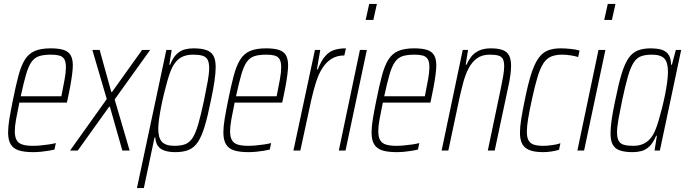

<svg xmlns="http://www.w3.org/2000/svg" viewBox="-20 -763 3476 973"><path d="M148 8Q103 8 75 -1Q47 -10 34 -32Q21 -54 21 -92Q21 -121 27.5 -160.5Q34 -200 45 -254Q60 -329 73.5 -379.5Q87 -430 106 -460.5Q125 -491 156 -504.5Q187 -518 237 -518Q278 -518 302.5 -510Q327 -502 338 -483Q349 -464 349 -432Q349 -414 345.5 -386.5Q342 -359 336 -325.5Q330 -292 322 -256L319 -243H78Q68 -194 61.5 -158.5Q55 -123 55 -98Q55 -70 64 -53.5Q73 -37 93.5 -30.5Q114 -24 147 -24Q165 -24 186 -26Q207 -28 227.5 -31Q248 -34 263 -38L256 -5Q244 -2 226 1Q208 4 187.5 6Q167 8 148 8ZM85 -275H291L295 -296Q301 -326 307.5 -361Q314 -396 314 -422Q314 -450 305.5 -463.5Q297 -477 280.5 -481.5Q264 -486 239 -486Q202 -486 178.5 -478.5Q155 -471 139.5 -449Q124 -427 112 -385.5Q100 -344 85 -275Z M335 0 521 -261 448 -510H485L544 -297H548L700 -510H741L561 -259L637 0H600L537 -222H533L374 0Z M674 190 823 -510H850L838 -435H842Q857 -472 876 -489.5Q895 -507 916.5 -512.5Q938 -518 960 -518Q1000 -518 1025 -509.5Q1050 -501 1061.5 -480.5Q1073 -460 1073 -423Q1073 -394 1067 -352.5Q1061 -311 1049 -255Q1033 -175 1017.5 -123.5Q1002 -72 983 -43.5Q964 -15 936.5 -3.5Q909 8 869 8Q837 8 814.5 0.5Q792 -7 780.5 -23Q769 -39 767 -66H763L709 190ZM863 -24Q896 -24 918 -32Q940 -40 955.5 -63.5Q971 -87 984.5 -133Q998 -179 1014 -255Q1026 -313 1033 -352.5Q1040 -392 1040 -418Q1040 -447 1031.5 -461.5Q1023 -476 1005 -481Q987 -486 958 -486Q930 -486 909 -477.5Q888 -469 872.5 -451Q857 -433 846 -406Q838 -387 829.5 -357.5Q821 -328 812.5 -293.5Q804 -259 797 -224Q790 -189 786 -159Q782 -129 782 -110Q782 -64 801 -44Q820 -24 863 -24Z M1239 8Q1194 8 1166 -1Q1138 -10 1125 -32Q1112 -54 1112 -92Q1112 -121 1118.5 -160.5Q1125 -200 1136 -254Q1151 -329 1164.5 -379.5Q1178 -430 1197 -460.5Q1216 -491 1247 -504.5Q1278 -518 1328 -518Q1369 -518 1393.5 -510Q1418 -502 1429 -483Q1440 -464 1440 -432Q1440 -414 1436.5 -386.5Q1433 -359 1427 -325.5Q1421 -292 1413 -256L1410 -243H1169Q1159 -194 1152.5 -158.5Q1146 -123 1146 -98Q1146 -70 1155 -53.5Q1164 -37 1184.5 -30.5Q1205 -24 1238 -24Q1256 -24 1277 -26Q1298 -28 1318.5 -31Q1339 -34 1354 -38L1347 -5Q1335 -2 1317 1Q1299 4 1278.5 6Q1258 8 1239 8ZM1176 -275H1382L1386 -296Q1392 -326 1398.5 -361Q1405 -396 1405 -422Q1405 -450 1396.5 -463.5Q1388 -477 1371.5 -481.5Q1355 -486 1330 -486Q1293 -486 1269.5 -478.5Q1246 -471 1230.5 -449Q1215 -427 1203 -385.5Q1191 -344 1176 -275Z M1467 0 1576 -510H1603L1586 -411H1590Q1608 -456 1628.5 -479Q1649 -502 1674.5 -510Q1700 -518 1733 -518L1725 -482Q1688 -482 1661 -465.5Q1634 -449 1614.5 -419Q1595 -389 1582 -348Q1569 -307 1558 -259L1502 0Z M1833 -662 1851 -743H1890L1872 -662ZM1697 0 1804 -510H1839L1731 0Z M1990 8Q1945 8 1917 -1Q1889 -10 1876 -32Q1863 -54 1863 -92Q1863 -121 1869.5 -160.5Q1876 -200 1887 -254Q1902 -329 1915.5 -379.5Q1929 -430 1948 -460.5Q1967 -491 1998 -504.5Q2029 -518 2079 -518Q2120 -518 2144.5 -510Q2169 -502 2180 -483Q2191 -464 2191 -432Q2191 -414 2187.5 -386.5Q2184 -359 2178 -325.5Q2172 -292 2164 -256L2161 -243H1920Q1910 -194 1903.5 -158.5Q1897 -123 1897 -98Q1897 -70 1906 -53.5Q1915 -37 1935.5 -30.5Q1956 -24 1989 -24Q2007 -24 2028 -26Q2049 -28 2069.5 -31Q2090 -34 2105 -38L2098 -5Q2086 -2 2068 1Q2050 4 2029.5 6Q2009 8 1990 8ZM1927 -275H2133L2137 -296Q2143 -326 2149.5 -361Q2156 -396 2156 -422Q2156 -450 2147.5 -463.5Q2139 -477 2122.5 -481.5Q2106 -486 2081 -486Q2044 -486 2020.5 -478.5Q1997 -471 1981.5 -449Q1966 -427 1954 -385.5Q1942 -344 1927 -275Z M2218 0 2325 -510H2352L2340 -435H2344Q2353 -456 2367.5 -475Q2382 -494 2406.5 -506Q2431 -518 2468 -518Q2505 -518 2527.5 -509.5Q2550 -501 2560 -481.5Q2570 -462 2570 -430Q2570 -410 2566.5 -382.5Q2563 -355 2555 -320L2487 0H2452L2518 -315Q2526 -353 2530.5 -380.5Q2535 -408 2535 -427Q2535 -452 2528 -464.5Q2521 -477 2505 -481.5Q2489 -486 2462 -486Q2422 -486 2396.5 -467Q2371 -448 2354.5 -416Q2338 -384 2327.5 -344.5Q2317 -305 2308 -264L2252 0Z M2733 8Q2689 8 2663 -2.5Q2637 -13 2626 -34.5Q2615 -56 2615 -90Q2615 -120 2621.5 -160.5Q2628 -201 2639 -254Q2655 -334 2671 -385Q2687 -436 2707 -465.5Q2727 -495 2754.5 -506.5Q2782 -518 2821 -518Q2845 -518 2873 -515Q2901 -512 2917 -507L2910 -474Q2894 -479 2871.5 -482.5Q2849 -486 2829 -486Q2795 -486 2772 -476Q2749 -466 2733 -441Q2717 -416 2703.5 -371Q2690 -326 2675 -256Q2663 -201 2656.5 -162Q2650 -123 2650 -96Q2650 -67 2658.5 -51.5Q2667 -36 2685.5 -30Q2704 -24 2732 -24Q2753 -24 2778 -27.5Q2803 -31 2820 -37L2813 -4Q2798 1 2775.5 4.5Q2753 8 2733 8Z M3042 -662 3060 -743H3099L3081 -662ZM2906 0 3013 -510H3048L2940 0Z M3187 8Q3147 8 3122 -0.5Q3097 -9 3085.5 -29.5Q3074 -50 3074 -87Q3074 -116 3080 -158Q3086 -200 3098 -255Q3114 -335 3129.5 -386.5Q3145 -438 3164 -466.5Q3183 -495 3210.5 -506.5Q3238 -518 3278 -518Q3305 -518 3328 -512.5Q3351 -507 3365.5 -489.5Q3380 -472 3381 -435H3385L3405 -510H3432L3324 0H3297L3309 -75H3305Q3290 -39 3271 -21Q3252 -3 3230.5 2.5Q3209 8 3187 8ZM3189 -24Q3217 -24 3238 -33Q3259 -42 3274.5 -59.5Q3290 -77 3301 -104Q3309 -123 3317.5 -151.5Q3326 -180 3334.5 -213.5Q3343 -247 3350 -281.5Q3357 -316 3361 -347Q3365 -378 3365 -400Q3365 -447 3346.5 -466.5Q3328 -486 3284 -486Q3251 -486 3229 -478Q3207 -470 3191.5 -446.5Q3176 -423 3162.5 -377Q3149 -331 3133 -255Q3121 -197 3114 -157.5Q3107 -118 3107 -92Q3107 -64 3115.5 -49Q3124 -34 3142.5 -29Q3161 -24 3189 -24Z"/></svg>

Font: Saira Condensed Thin
Style: Italic
Weight: 250
Width: 3
Italic angle: -12°
Designer: Hector Gatti with collaboration of the Omnibus-Type team
Foundry: Omnibus-Type
Version: Version 1.101